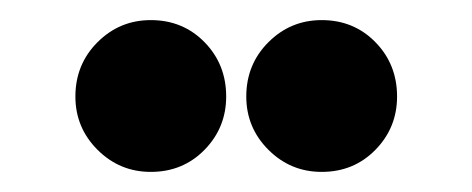

<svg xmlns="http://www.w3.org/2000/svg" viewBox="-20 -774 470 191"><path d="M300 -603Q269 -603 247 -625Q225 -647 225 -678Q225 -710 247 -732Q269 -754 300 -754Q332 -754 353.5 -732Q375 -710 375 -678Q375 -647 353.5 -625Q332 -603 300 -603ZM130 -603Q99 -603 77 -625Q55 -647 55 -678Q55 -710 77 -732Q99 -754 130 -754Q162 -754 183.5 -732Q205 -710 205 -678Q205 -647 183.5 -625Q162 -603 130 -603Z"/></svg>

Font: Stick No Bills ExtraBold
Style: Regular
Weight: 800
Version: Version 2.000